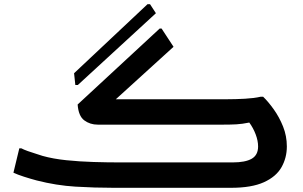

<svg xmlns="http://www.w3.org/2000/svg" viewBox="-20 -895 1443 915"><path d="M750 -759 807 -672 532 -422H1060Q1104 -422 1148 -424.5Q1192 -427 1222 -434H1234Q1258 -411 1284.5 -374Q1311 -337 1329 -292Q1347 -247 1347 -197Q1347 -143 1321.5 -98Q1296 -53 1237.5 -26.5Q1179 0 1081 0H522Q431 0 340 -5.5Q249 -11 155 -35Q125 -43 94 -53Q63 -63 44 -72L72 -188H82Q93 -182 112.5 -175Q132 -168 152 -162Q172 -156 183 -152Q233 -138 296 -131.5Q359 -125 425.5 -123Q492 -121 550 -121H1089Q1149 -121 1179.5 -138.5Q1210 -156 1210 -197Q1210 -224 1198.5 -254.5Q1187 -285 1168 -311Q1134 -304 1107 -302.5Q1080 -301 1042 -301H446Q409 -301 381.5 -321.5Q354 -342 350 -397L741 -759ZM333 -546 683 -875H695L723 -832L351 -490H339Z"/></svg>

Font: Kufam SemiBold
Style: Regular
Weight: 600
Designer: Wael Morcos, Artur Schmal
Foundry: Original Type
Version: Version 1.300; ttfautohint (v1.8.3)